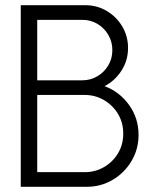

<svg xmlns="http://www.w3.org/2000/svg" viewBox="-20 -720 594 740"><path d="M60 0V-700H308.5Q354 -700 391.5 -677.8Q429 -655.5 451.2 -618Q473.5 -580.5 473.5 -535Q473.5 -487 448.2 -447.8Q423 -408.5 383 -388Q440.5 -366.5 477.2 -315.8Q514 -265 514 -200Q514 -145 487 -99.5Q460 -54 414.5 -27Q369 0 314 0ZM123.5 -410.5H297.5Q329 -410.5 355.2 -426Q381.5 -441.5 397.2 -467.8Q413 -494 413 -526.5Q413 -559 397.5 -585.5Q382 -612 355.8 -627.8Q329.5 -643.5 297.5 -643.5H123.5ZM123.5 -56.5H307Q347 -56.5 380.8 -76Q414.5 -95.5 434.8 -129Q455 -162.5 455 -205Q455 -247.5 434.8 -281Q414.5 -314.5 380.8 -334.2Q347 -354 307 -354H123.5Z"/></svg>

Font: Urbanist Light
Style: Regular
Weight: 300
Designer: Corey Hu
Foundry: Corey Hu
Version: Version 1.330; ttfautohint (v1.8.4.7-5d5b)